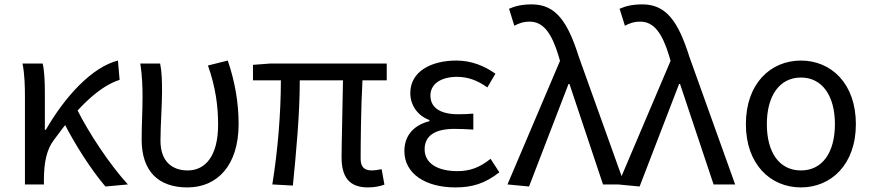

<svg xmlns="http://www.w3.org/2000/svg" viewBox="-20 -829 3918 863"><path d="M92.1 0H177.4V-28.3C178.6 -99.4 189.1 -156.5 222.4 -200.1C332.2 -352 427.6 -441.1 517.6 -470.1L510.1 -556.8C393.4 -527.6 272 -395 186 -245.6H181.6V-416C181.6 -463.9 179 -514.3 171.8 -543.4H81.2C91 -494.6 92.1 -437.6 92.1 -394.4ZM453.9 9.3 554.8 0C471.3 -91.5 380 -230.2 326 -337.7L265.7 -280.6C318.3 -176.3 393.6 -60.7 453.9 9.3Z M822.3 13.4C958.2 13.4 1052.5 -87.1 1052.5 -271.3C1052.5 -367.8 1036.1 -462.1 1003.8 -556.8L914.7 -534.6C949.7 -435.3 960.3 -350.8 960.3 -268.8C960.3 -126.5 902.2 -62.9 823.5 -62.9C758.5 -62.9 701.3 -98.8 701.3 -196.5C701.3 -263.3 708.3 -355.6 708.3 -416C708.3 -463.9 707.6 -505 699.8 -543.4H610.7C619.3 -486.5 620.7 -437.6 620.7 -394.4C620.7 -330.1 616.7 -266.1 616.7 -201.7C616.7 -58.3 692.8 13.4 822.3 13.4Z M1633.6 13.4C1665.2 13.4 1689.6 7.4 1707.9 0.9L1695.4 -68.5C1675.2 -64.9 1661.4 -62.9 1652 -62.9C1617.8 -62.9 1601 -77.6 1601 -116.3C1601 -168.6 1602.2 -344 1609.2 -467.8H1718.3V-543.4H1194.6L1117.1 -537.6V-467.8H1242.5C1242.5 -321 1228.7 -153.2 1204 0L1296.4 5.1C1311.4 -146.5 1327.4 -314.9 1327.4 -467.8H1521.6C1520 -348.4 1515.3 -178.7 1515.3 -122.3C1515.3 -34.7 1548.4 13.4 1633.6 13.4Z M2026.9 13.4C2102.8 13.4 2159.1 -3.9 2224.5 -54.4L2185 -115.2C2134.5 -74.1 2088.5 -59.8 2036.4 -59.8C1944.1 -59.8 1888.6 -96.6 1888.6 -157.8C1888.6 -217.8 1933.4 -249.7 2022.5 -249.7C2049.9 -249.7 2075.7 -248.5 2107.5 -246.5V-318.2C2080.9 -316.2 2060.9 -315.5 2039.3 -315.5C1952.3 -315.5 1914.7 -349.6 1914.7 -399.5C1914.7 -455.3 1967.2 -483.6 2034.1 -483.6C2084 -483.6 2128 -466.7 2170.5 -436L2206.8 -497.6C2156.5 -533.9 2096.9 -556.8 2031.4 -556.8C1919.7 -556.8 1824.2 -509.2 1824.2 -410.5C1824.2 -359.4 1854.1 -310.2 1910.2 -289.4V-284.4C1848.3 -268.6 1797.6 -227.4 1797.6 -149.6C1797.6 -48.7 1892.1 13.4 2026.9 13.4Z M2357.9 9.3 2535.3 -451.3H2539.7L2690.4 0H2787.3L2581.4 -574.4C2532.4 -729.8 2478.8 -809.3 2371 -809.3C2323.2 -809.3 2294.2 -801 2268 -789.6L2291.8 -713.3C2311.1 -723.5 2331.1 -731.7 2361 -731.7C2423 -731.7 2459.9 -678.5 2490.5 -578.3L2497.1 -555.4L2261 0Z M2854.9 9.3 3032.3 -451.3H3036.7L3187.4 0H3284.3L3078.4 -574.4C3029.4 -729.8 2975.8 -809.3 2868 -809.3C2820.2 -809.3 2791.2 -801 2765 -789.6L2788.8 -713.3C2808.1 -723.5 2828.1 -731.7 2858 -731.7C2920 -731.7 2956.9 -678.5 2987.5 -578.3L2994.1 -555.4L2758 0Z M3580.1 13.4C3715.9 13.4 3827 -89.9 3827 -271C3827 -453.5 3715.9 -556.8 3580.1 -556.8C3443.6 -556.8 3332.6 -453.5 3332.6 -271C3332.6 -89.9 3443.6 13.4 3580.1 13.4ZM3580.1 -62.9C3482.6 -62.9 3426.8 -144.3 3426.8 -271C3426.8 -396.7 3482.6 -480.5 3580.1 -480.5C3677 -480.5 3732.8 -396.7 3732.8 -271C3732.8 -144.3 3677 -62.9 3580.1 -62.9Z"/></svg>

Font: Source Han Sans JP VF
Style: Regular
Weight: 250
Designer: Ryoko NISHIZUKA 西塚涼子 (kana, bopomofo & ideographs); Paul D. Hunt (Latin, Greek & Cyrillic); Sandoll Communications 산돌커뮤니
Foundry: Adobe
Version: Version 2.004;hotconv 1.0.118;makeotfexe 2.5.65603